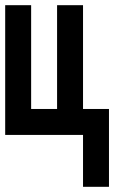

<svg xmlns="http://www.w3.org/2000/svg" viewBox="-20 -620 540 740"><path d="M0 -100V-600H100V-200H200V-600H300V-200H400V100H300V-100Z"/></svg>

Font: GalmuriMono9 Regular
Style: Regular
Weight: 400
Designer: Lee Minseo (quiple)
Version: Version 2.399;hotconv 1.1.1;makeotfexe 2.6.0 DEVELOPMENT